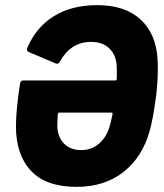

<svg xmlns="http://www.w3.org/2000/svg" viewBox="-20 -716 637 747"><path d="M594 -445Q594 -403 588 -347Q575 -249 562 -206Q534 -105 460.5 -47Q387 11 278 11Q159 11 100.5 -51.5Q42 -114 42 -225Q42 -287 58 -391Q60 -403 71 -403H429Q434 -403 434 -408Q435 -425 434.5 -438.5Q434 -452 434 -461Q431 -503 405 -528Q379 -553 334 -553Q293 -553 262.5 -532.5Q232 -512 213 -476Q207 -465 197 -469L91 -514Q82 -519 86 -529Q120 -610 189.5 -653Q259 -696 358 -696Q466 -696 526.5 -640.5Q587 -585 593 -486Q594 -472 594 -445ZM407 -226Q411 -237 418 -273Q418 -278 413 -278H211Q207 -278 205 -273Q203 -243 203 -228Q203 -185 228 -158.5Q253 -132 296 -132Q336 -132 365.5 -157.5Q395 -183 407 -226Z"/></svg>

Font: Barlow Semi Condensed ExtraBold
Style: Italic
Weight: 800
Width: 4
Italic angle: -7°
Designer: Jeremy Tribby
Foundry: Tribby Type
Version: Version 1.408